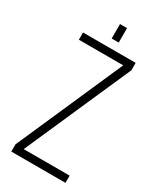

<svg xmlns="http://www.w3.org/2000/svg" viewBox="-209 -899 806 967"><g transform="rotate(30 194.0 -415.0)"><path d="M228 -830V-746H187V-830ZM349 0H34V-42L305 -658H47V-700H353V-657L82 -42H349Z"/></g></svg>

Font: Bebas Neue Book
Style: Regular
Weight: 300
Designer: Ryoichi Tsunekawa
Foundry: Ryoichi Tsunekawa
Version: Version 1.003;PS 001.003;hotconv 1.0.88;makeotf.lib2.5.64775